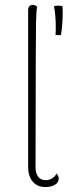

<svg xmlns="http://www.w3.org/2000/svg" viewBox="-20 -748 306 778"><path d="M94 -73V-706Q94 -728 113 -728Q123 -728 131 -720Q127 -710 126 -656.5Q125 -603 125 -524L124 -71Q124 -46 134.5 -32Q145 -18 165 -18Q179 -18 191 -25Q203 -32 209 -45Q218 -35 218 -24Q218 -8 202 1Q186 10 164 10Q132 10 113 -11.5Q94 -33 94 -73ZM206 -640Q206 -617 205 -606H227Q234 -647 234 -694Q234 -713 233 -723Q228 -725 216 -725Q205 -725 199 -723Q206 -682 206 -640Z"/></svg>

Font: Arima Madurai Thin
Style: Regular
Weight: 250
Designer: Joana Correia and Natanael Gama
Foundry: NDISCOVER
Version: Version 1.019; ttfautohint (v1.5) -l 7 -r 28 -G 50 -x 13 -D 